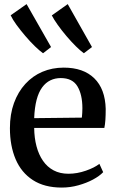

<svg xmlns="http://www.w3.org/2000/svg" viewBox="-20 -878 549 910"><path d="M273 11Q190.5 11 135.8 -24.5Q81 -60 54 -123.5Q27 -187 27 -270.5Q27 -336.5 46.2 -389.5Q65.5 -442.5 100 -480.2Q134.5 -518 181 -537.8Q227.5 -557.5 282 -557.5Q375 -557.5 426.8 -507Q478.5 -456.5 481 -362Q481 -331.5 479.5 -309.8Q478 -288 474.5 -271.5H142Q142.5 -224.5 153 -184.8Q163.5 -145 183.8 -115.8Q204 -86.5 234.2 -70.5Q264.5 -54.5 304.5 -54.5Q345.5 -54.5 387 -69Q428.5 -83.5 451 -101.5L469 -62Q451.5 -43.5 420.8 -27Q390 -10.5 351.5 0.2Q313 11 273 11ZM142 -318 368 -320.5Q369 -330.5 369.8 -342.8Q370.5 -355 370.5 -365Q370.5 -429.5 347 -468.8Q323.5 -508 268 -508Q241 -508 218.8 -497.2Q196.5 -486.5 179.8 -463.8Q163 -441 153.5 -404.8Q144 -368.5 142 -318ZM183.5 -626Q167.5 -637.5 145 -659.2Q122.5 -681 99.8 -707.8Q77 -734.5 58.2 -760.2Q39.5 -786 30.5 -805.5L106 -858.5L222 -655L184.5 -626ZM377 -626Q361 -637.5 339.2 -659Q317.5 -680.5 295 -707Q272.5 -733.5 254 -759.5Q235.5 -785.5 225.5 -805L301 -858.5L416 -655L378 -626Z"/></svg>

Font: Merriweather 48pt Medium
Style: Regular
Weight: 500
Version: Version 2.100